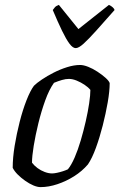

<svg xmlns="http://www.w3.org/2000/svg" viewBox="-20 -766 499 786"><path d="M146 0Q133 0 116.5 -7Q100 -14 83 -26Q66 -38 52.5 -51.5Q39 -65 32 -79Q32 -120 40 -169Q48 -218 60.5 -267Q73 -316 88.5 -355.5Q104 -395 119 -415Q130 -426 151.5 -440.5Q173 -455 199.5 -468.5Q226 -482 254.5 -491Q283 -500 308 -500Q322 -500 341 -492.5Q360 -485 379 -472.5Q398 -460 412 -447.5Q426 -435 429 -426Q429 -393 421 -347Q413 -301 400.5 -252Q388 -203 372.5 -160.5Q357 -118 340 -93Q316 -65 283.5 -44.5Q251 -24 215 -12Q179 0 146 0ZM193 -56Q201 -56 213 -58.5Q225 -61 237.5 -65Q250 -69 258 -73Q272 -90 285.5 -121Q299 -152 310.5 -191Q322 -230 331 -269.5Q340 -309 345 -343Q350 -377 350 -398Q341 -409 326 -419Q311 -429 294 -436Q277 -443 262 -443Q249 -443 233.5 -438.5Q218 -434 201 -427Q181 -399 165 -354.5Q149 -310 137 -261Q125 -212 118 -169Q111 -126 111 -100Q120 -88 133.5 -78Q147 -68 163 -62Q179 -56 193 -56ZM290 -569Q278 -569 264.5 -587Q251 -605 234 -640Q217 -675 196 -725Q200 -731 205 -736.5Q210 -742 221 -746L301 -647L426 -746Q435 -742 441.5 -736Q448 -730 449 -725Q405 -675 373.5 -640Q342 -605 322 -587Q302 -569 290 -569Z"/></svg>

Font: Texturina 12pt Light
Style: Italic
Weight: 300
Italic angle: -11°
Designer: Guillermo Torres Carreño
Foundry: Omnibus-Type
Version: Version 1.002